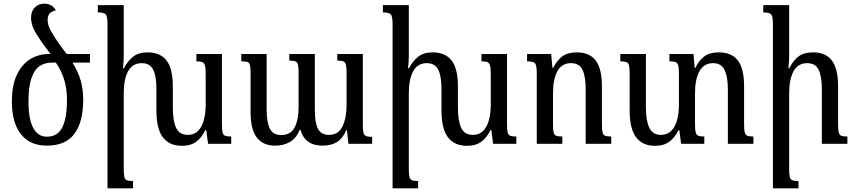

<svg xmlns="http://www.w3.org/2000/svg" viewBox="-20 -788 4688 1052"><path d="M237 10Q144 10 94.5 -53Q45 -116 45 -231Q45 -321 72.5 -378.5Q100 -436 145.5 -464Q191 -492 247 -492H257Q242 -512 226 -533Q210 -554 195 -578Q166 -620 158 -645.5Q150 -671 150 -690Q150 -726 170.5 -747Q191 -768 223 -768Q265 -768 286 -731Q258 -725 249.5 -711Q241 -697 241 -680Q241 -660 249 -639.5Q257 -619 284 -577Q301 -552 316 -531Q331 -510 346 -492H473V-445H377Q409 -394 422.5 -345.5Q436 -297 436 -243Q436 -119 387.5 -54.5Q339 10 237 10ZM237 -39Q296 -39 321.5 -90.5Q347 -142 347 -240Q347 -297 333 -347Q319 -397 286 -445H265Q225 -445 196.5 -425.5Q168 -406 152 -359Q136 -312 136 -231Q136 -137 161.5 -88Q187 -39 237 -39Z M1196 -108Q1196 -77 1199.5 -62.5Q1203 -48 1214 -44Q1225 -40 1247 -40V0H1120L1110 -75H1105Q1085 -33 1054.5 -11Q1024 11 977 11Q908 11 872.5 -35.5Q837 -82 837 -184V-302Q837 -369 819.5 -405.5Q802 -442 756 -442Q707 -442 682.5 -398.5Q658 -355 658 -277V137Q658 168 661.5 182Q665 196 676 200Q687 204 709 204V244H569V-654Q569 -698 559.5 -709Q550 -720 516 -720V-760H658V-491Q658 -472 657 -451.5Q656 -431 654 -414H659Q679 -453 709 -477Q739 -501 789 -501Q858 -501 892.5 -456.5Q927 -412 927 -315V-198Q927 -124 945.5 -86.5Q964 -49 1009 -49Q1044 -49 1065.5 -71Q1087 -93 1097 -130.5Q1107 -168 1107 -215V-380Q1107 -413 1103 -428.5Q1099 -444 1088 -448Q1077 -452 1056 -452V-492H1196Z M1828 -492H1968V-106Q1968 -77 1971 -62.5Q1974 -48 1985 -43Q1996 -38 2019 -38V0H1889L1881 -74H1877Q1859 -31 1827.5 -10.5Q1796 10 1747 10Q1651 10 1626 -77H1622Q1604 -31 1569 -10.5Q1534 10 1487 10Q1421 10 1387 -34.5Q1353 -79 1353 -174V-387Q1353 -417 1349.5 -431Q1346 -445 1335.5 -448.5Q1325 -452 1302 -452V-492H1441V-188Q1441 -119 1458.5 -83.5Q1476 -48 1520 -48Q1573 -48 1594.5 -90Q1616 -132 1616 -200V-387Q1616 -418 1613 -432.5Q1610 -447 1599 -451.5Q1588 -456 1565 -456V-492H1705V-188Q1705 -115 1722.5 -82Q1740 -49 1783 -49Q1834 -49 1856.5 -95.5Q1879 -142 1879 -213V-387Q1879 -418 1875.5 -432.5Q1872 -447 1861.5 -451.5Q1851 -456 1828 -456Z M2758 -108Q2758 -77 2761.5 -62.5Q2765 -48 2776 -44Q2787 -40 2809 -40V0H2682L2672 -75H2667Q2647 -33 2616.5 -11Q2586 11 2539 11Q2470 11 2434.5 -35.5Q2399 -82 2399 -184V-302Q2399 -369 2381.5 -405.5Q2364 -442 2318 -442Q2269 -442 2244.5 -398.5Q2220 -355 2220 -277V137Q2220 168 2223.5 182Q2227 196 2238 200Q2249 204 2271 204V244H2131V-654Q2131 -698 2121.5 -709Q2112 -720 2078 -720V-760H2220V-491Q2220 -472 2219 -451.5Q2218 -431 2216 -414H2221Q2241 -453 2271 -477Q2301 -501 2351 -501Q2420 -501 2454.5 -456.5Q2489 -412 2489 -315V-198Q2489 -124 2507.5 -86.5Q2526 -49 2571 -49Q2606 -49 2627.5 -71Q2649 -93 2659 -130.5Q2669 -168 2669 -215V-380Q2669 -413 2665 -428.5Q2661 -444 2650 -448Q2639 -452 2618 -452V-492H2758Z M3329 -40V0H3189V-302Q3189 -369 3171.5 -405.5Q3154 -442 3108 -442Q3059 -442 3034.5 -398.5Q3010 -355 3010 -276V-107Q3010 -76 3013.5 -62Q3017 -48 3028 -44Q3039 -40 3061 -40V0H2921V-386Q2921 -430 2911.5 -441Q2902 -452 2868 -452V-492H3000L3007 -416H3011Q3032 -458 3061.5 -479.5Q3091 -501 3141 -501Q3210 -501 3244 -456.5Q3278 -412 3278 -315V-109Q3278 -78 3281.5 -63Q3285 -48 3296 -44Q3307 -40 3329 -40Z M4057 -109Q4057 -78 4060.5 -63Q4064 -48 4075 -44Q4086 -40 4108 -40V0H3968V-302Q3968 -365 3950.5 -403.5Q3933 -442 3887 -442Q3838 -442 3813 -398.5Q3788 -355 3788 -276V-108Q3788 -77 3792 -62.5Q3796 -48 3806.5 -44Q3817 -40 3839 -40V0H3712L3702 -75H3698Q3677 -33 3646.5 -11Q3616 11 3569 11Q3501 11 3465.5 -35.5Q3430 -82 3430 -184V-384Q3430 -415 3426.5 -429.5Q3423 -444 3412 -448Q3401 -452 3379 -452V-492H3519V-198Q3519 -128 3537.5 -88.5Q3556 -49 3601 -49Q3636 -49 3658 -71Q3680 -93 3690 -130.5Q3700 -168 3700 -215V-386Q3700 -415 3696 -429.5Q3692 -444 3681 -448Q3670 -452 3648 -452V-492H3780L3786 -416H3790Q3810 -458 3839.5 -479.5Q3869 -501 3919 -501Q3989 -501 4023 -456.5Q4057 -412 4057 -315Z M4623 -40V0H4483V-302Q4483 -369 4465.5 -405.5Q4448 -442 4402 -442Q4353 -442 4328.5 -398.5Q4304 -355 4304 -277V137Q4304 168 4307.5 182Q4311 196 4322 200Q4333 204 4355 204V244H4215V-654Q4215 -698 4205.5 -709Q4196 -720 4162 -720V-760H4304V-492Q4304 -472 4303 -453Q4302 -434 4300 -414H4305Q4326 -457 4355.5 -479Q4385 -501 4435 -501Q4504 -501 4538 -456.5Q4572 -412 4572 -315V-109Q4572 -78 4575.5 -63Q4579 -48 4590 -44Q4601 -40 4623 -40Z"/></svg>

Font: Noto Serif Armenian Condensed Medium
Style: Regular
Weight: 500
Width: 3
Designer: Monotype Design Team
Foundry: Monotype Imaging Inc.
Version: Version 2.008; ttfautohint (v1.8.4.7-5d5b)